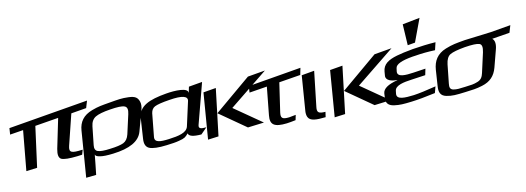

<svg xmlns="http://www.w3.org/2000/svg" viewBox="-151 -1160 4853 1771"><g transform="rotate(-10 2275.5 -274.5)"><path d="M434 -133 506 -424 649 -448 669 -515 -80 -389 -84 -329 41 -349 5 29 108 16 159 -368 379 -404 321 -123C311 -71 318 -40 341 -28C366 -17 416 -16 493 -25C501 -26 530 -30 538 -31L551 -76L542 -75C447 -63 418 -69 434 -133Z M653 -13C654 -1 669 8 697 12C724 17 765 16 822 9C979 -10 1071 -61 1095 -148L1148 -341C1156 -372 1157 -398 1150 -419C1136 -460 1114 -477 1050 -479C985 -481 956 -475 873 -461C792 -447 765 -444 701 -420C616 -388 577 -332 571 -253L538 185L633 175L644 76C646 60 651 4 653 -13ZM981 -143C972 -106 955 -82 929 -69C904 -57 862 -47 803 -40C746 -32 707 -32 685 -40C664 -47 654 -67 658 -99L677 -272C681 -312 698 -341 725 -357C752 -373 799 -387 865 -397C932 -408 978 -410 1001 -401C1025 -393 1032 -367 1022 -325Z M1643 -114 1744 -500 1617 -478 1605 -420C1610 -474 1481 -466 1399 -452C1235 -424 1137 -381 1129 -270L1117 -79C1113 -30 1127 0 1157 13C1188 26 1243 28 1322 18C1373 12 1412 6 1440 -2C1495 -16 1504 -24 1530 -56C1536 -28 1577 -18 1654 -24L1710 -81C1658 -76 1635 -81 1643 -114ZM1352 -34C1267 -23 1213 -25 1219 -78L1241 -296C1245 -323 1257 -343 1278 -354C1301 -366 1347 -378 1419 -389C1539 -409 1595 -395 1586 -350L1535 -120C1522 -63 1445 -46 1352 -34Z M2241 -32 1977 -215 2333 -503 2169 -475 1833 -191 2088 -13ZM1806 21 1859 -423 1740 -403 1706 34Z M2405 -99 2445 -373 2647 -406 2660 -471 2162 -387 2158 -327 2325 -354 2298 -89C2289 -2 2328 26 2448 12C2471 9 2499 4 2532 -3L2542 -51C2514 -45 2492 -41 2479 -39C2411 -31 2398 -47 2405 -99Z M2742 -89 2780 -422 2660 -401 2636 -79C2633 -52 2636 -31 2643 -15C2662 28 2722 28 2810 18L2817 -31C2752 -26 2736 -38 2742 -89Z M3427 -32 3163 -215 3519 -503 3355 -475 3019 -191 3274 -13ZM2992 21 3045 -423 2926 -403 2892 34Z M3487 -82 3490 -109C3496 -160 3577 -175 3649 -185L3782 -204L3794 -263L3680 -246C3605 -235 3523 -227 3529 -284L3533 -314C3537 -349 3591 -375 3698 -393L3720 -396C3785 -407 3848 -413 3911 -415L3928 -487C3857 -482 3785 -473 3711 -461C3645 -449 3594 -438 3557 -427C3475 -403 3423 -370 3418 -301L3415 -263C3412 -218 3468 -204 3520 -205V-203C3430 -180 3384 -147 3381 -104L3379 -62C3374 -12 3401 13 3451 20C3504 27 3540 24 3615 15C3674 8 3750 -6 3841 -26L3857 -86C3766 -63 3697 -48 3647 -41C3565 -31 3481 -24 3487 -82ZM3741 -516 3822 -734 3659 -702 3671 -504Z M4197 -459C4111 -444 4078 -439 4013 -413C3928 -379 3893 -317 3887 -236L3877 -86C3872 -28 3887 7 3939 18C3993 29 4031 25 4119 14C4190 5 4223 2 4281 -16C4360 -40 4402 -87 4422 -160L4464 -321C4478 -372 4473 -408 4449 -427L4615 -454L4635 -522L4447 -490C4424 -486 4222 -463 4197 -459ZM4301 -132C4293 -97 4281 -73 4246 -59C4207 -43 4183 -41 4127 -34C4071 -27 4048 -23 4014 -29C3984 -35 3979 -56 3983 -90L4002 -267C4007 -311 4022 -341 4046 -355C4071 -370 4118 -383 4186 -395C4256 -406 4303 -408 4325 -400C4347 -393 4353 -366 4343 -319Z"/></g></svg>

Font: Gamestation Warped
Style: Italic
Weight: 400
Designer: Jonas Hecksher
Foundry: Jonas Hecksher, Playtypeª, e-types AS
Version: Version 1.003